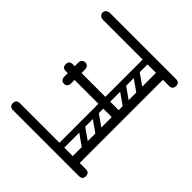

<svg xmlns="http://www.w3.org/2000/svg" viewBox="-187 -840 979 979"><g transform="rotate(45 302.5 -350.0)"><path d="M460 0Q435 0 435 -26V-674Q435 -700 460 -700Q485 -700 485 -674V-36Q485 0 460 0ZM529 0H54Q28 0 28 -25Q28 -50 54 -50H529Q555 -50 555 -25Q555 0 529 0ZM449 -331H104Q78 -331 78 -356Q78 -381 104 -381H449Q475 -381 475 -356Q475 -331 449 -331ZM529 -650H54Q42 -650 33.5 -656.5Q25 -663 25 -675Q25 -687 33.5 -693.5Q42 -700 54 -700H529Q555 -700 555 -675Q555 -650 529 -650ZM143 -279Q131 -279 125 -286Q118 -293 118 -305V-354Q118 -366 124 -373Q131 -380 143 -380Q154 -380 161 -373Q167 -366 167 -354V-305Q167 -293 160 -286Q154 -279 143 -279ZM143 -433Q154 -433 160 -426Q167 -419 167 -407V-358Q167 -347 161 -339Q154 -332 143 -332Q131 -332 124 -339Q118 -347 118 -358V-407Q118 -419 125 -426Q131 -433 143 -433ZM345 -496Q355 -509 368 -500L462 -434Q476 -425 465 -409Q455 -396 442 -405L348 -471Q343 -475 341.5 -482Q340 -489 345 -496ZM345 -594Q355 -607 368 -598L462 -532Q476 -523 465 -507Q455 -494 442 -503L348 -569Q343 -573 341.5 -580Q340 -587 345 -594ZM452 -298Q435 -298 435 -315V-647Q435 -664 452 -664Q470 -664 470 -648V-316Q470 -298 452 -298ZM356 -298Q339 -298 339 -315V-647Q339 -664 356 -664Q374 -664 374 -648V-316Q374 -298 356 -298ZM345 -201Q355 -214 368 -205L462 -139Q476 -130 465 -114Q455 -101 442 -110L348 -176Q343 -180 341.5 -187Q340 -194 345 -201ZM345 -299Q355 -312 368 -303L462 -237Q476 -228 465 -212Q455 -199 442 -208L348 -274Q343 -278 341.5 -285Q340 -292 345 -299ZM452 -3Q435 -3 435 -20V-352Q435 -369 452 -369Q470 -369 470 -353V-21Q470 -3 452 -3ZM356 -3Q339 -3 339 -20V-352Q339 -369 356 -369Q374 -369 374 -353V-21Q374 -3 356 -3Z"/></g></svg>

Font: Agu Display
Style: Regular
Weight: 400
Designer: Oluwaseun Badejo
Version: Version 1.103